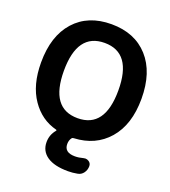

<svg xmlns="http://www.w3.org/2000/svg" viewBox="-168 -886 1068 1204"><g transform="rotate(20 366.5 -284.0)"><path d="M368.2 -638.7Q186.5 -638.7 186.5 -387.7Q186.5 -136.7 368.2 -136.7Q549.8 -136.7 549.8 -387.7Q549.8 -638.7 368.2 -638.7ZM425.8 196.3Q334 196.3 285.6 163.1Q237.3 129.9 237.3 70.3Q237.3 21.5 268.6 -15.6Q273.4 -21.5 266.6 -23.4Q163.1 -49.8 99.6 -142.6Q34.2 -237.3 34.2 -387.7Q34.2 -564.5 123.5 -664.1Q212.9 -763.7 368.7 -763.7Q524.4 -763.7 614.3 -664.1Q704.1 -564.5 704.1 -387.7Q704.1 -214.8 617.2 -115.2Q532.2 -17.6 389.6 -10.7Q380.9 -10.7 377 -5.9Q363.3 11.7 363.3 37.1Q363.3 93.8 434.6 93.8Q460.9 93.8 489.3 85.9Q496.1 84 502 84Q513.7 84 524.4 90.8Q541 101.6 541 121.1Q541 146.5 526.4 166.5Q511.7 186.5 487.3 190.4Q457 196.3 425.8 196.3Z"/></g></svg>

Font: Gen Jyuu Gothic Bold
Style: Bold
Weight: 700
Designer: [Source Han Sans]
Ryoko NISHIZUKA  (kana & ideographs); Paul D. Hunt (Latin, Greek & Cyrillic); Wenlong ZHANG  (bopomofo
Version: Version 1.002.20150607